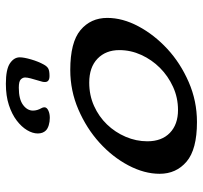

<svg xmlns="http://www.w3.org/2000/svg" viewBox="-38 -622 675 638"><g transform="rotate(-90 299.0 -303.5)"><path d="M385 -407Q477 -407 517.5 -373Q558 -339 558 -284Q558 -233 530 -180.5Q502 -128 455 -84.5Q408 -41 345 -13.5Q282 14 212 14Q121 14 80.5 -20.5Q40 -55 40 -110Q40 -161 68 -214Q96 -267 143.5 -310Q191 -353 253.5 -380Q316 -407 385 -407ZM343 -344Q301 -344 265.5 -328Q230 -312 204 -285Q178 -258 163 -223Q148 -188 148 -151Q148 -103 176 -76Q204 -49 252 -49Q293 -49 329 -65.5Q365 -82 392 -109Q419 -136 435 -171Q451 -206 451 -244Q451 -289 422.5 -316.5Q394 -344 343 -344ZM365 -476Q345 -476 345 -491Q345 -497 346 -500Q354 -527 357 -538.5Q360 -550 360 -557Q360 -565 353.5 -571.5Q347 -578 326 -578Q288 -578 269 -564Q250 -550 250 -531Q250 -517 258 -503Q261 -498 261 -493Q261 -485 250.5 -480Q240 -475 226 -475Q213 -475 201.5 -478.5Q190 -482 184 -488Q174 -498 174 -515Q174 -532 185 -550.5Q196 -569 217 -585Q238 -601 268.5 -611Q299 -621 339 -621Q387 -621 407 -607.5Q427 -594 427 -575Q427 -561 420 -537Q413 -513 403 -495Q397 -484 389.5 -480Q382 -476 365 -476Z"/></g></svg>

Font: Sofadi One
Style: Regular
Weight: 400
Designer: Botjo Nikoltchev
Foundry: Botjo Nikoltchev
Version: Version 1.002